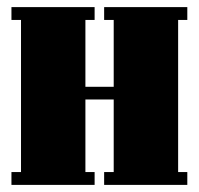

<svg xmlns="http://www.w3.org/2000/svg" viewBox="-20 -520 559 540"><path d="M481 -36.1H506.8V0H272.9V-36.1H299.8V-240.2H220.2V-36.1H246.1V0H12.2V-36.1H39.1V-463.9H12.2V-500H246.1V-463.9H220.2V-275.9H299.8V-463.9H272.9V-500H506.8V-463.9H481Z"/></svg>

Font: Lletraferida
Style: Heavy
Weight: 900
Designer: Josep Patau Bellart
Foundry: Josep Patau Bellart
Version: Version 1.000